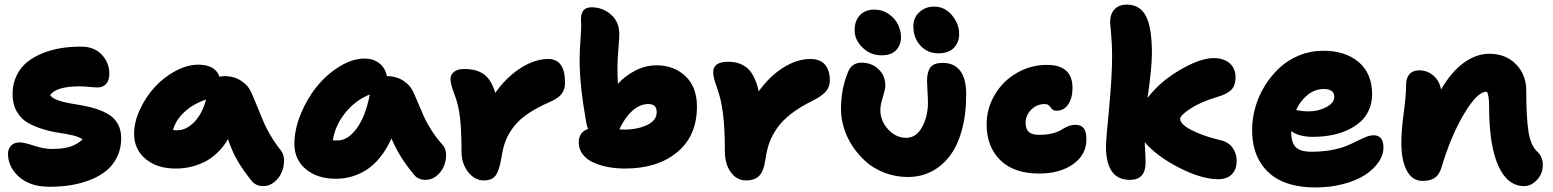

<svg xmlns="http://www.w3.org/2000/svg" viewBox="-20 -780 6817 843"><path d="M198.2 40Q112.3 40 63.7 -3.4Q15.1 -46.9 15.1 -104Q15.1 -126.5 28.6 -140.6Q42 -154.8 66.9 -154.8Q85 -154.8 129.4 -140.4Q173.8 -126 207 -126Q257.3 -126 288.1 -136Q318.8 -146 342.8 -168Q331.1 -177.7 301.5 -185.1Q272 -192.4 238.8 -197Q205.6 -201.7 168.7 -212.9Q131.8 -224.1 102.8 -240.5Q73.7 -256.8 54.4 -289.3Q35.2 -321.8 35.2 -367.2Q35.2 -412.1 53 -448.5Q70.8 -484.9 100.3 -508.3Q129.9 -531.7 169.9 -547.4Q210 -563 252 -569.3Q293.9 -575.7 338.9 -575.2Q394.5 -574.7 427.2 -539.6Q460 -504.4 460 -457Q460 -427.7 446.3 -411.9Q432.6 -396 408.2 -396Q396.5 -396 373 -398.4Q349.6 -400.9 331.1 -400.9Q225.1 -400.9 200.2 -361.8Q209.5 -349.1 232.4 -340.6Q255.4 -332 283.2 -327.1Q311 -322.3 343 -316.7Q375 -311 404.5 -301.3Q434.1 -291.5 458.5 -276.6Q482.9 -261.7 497.6 -235.4Q512.2 -209 512.2 -172.9Q512.2 -129.4 495.6 -93.8Q479 -58.1 450.2 -33.4Q421.4 -8.8 381.3 7.8Q341.3 24.4 295.4 32.2Q249.5 40 198.2 40Z M751 -40Q669.9 -40 619.4 -82Q568.8 -124 568.8 -192.9Q568.8 -243.7 594 -298.3Q619.1 -353 658.4 -396.5Q697.8 -439.9 749.8 -468Q801.8 -496.1 851.1 -496.1Q925.3 -496.1 943.8 -442.9Q954.1 -445.8 965.8 -445.8Q1007.3 -445.8 1039.1 -425Q1070.8 -404.3 1084 -372.1Q1095.7 -346.2 1112.3 -305.4Q1128.9 -264.6 1138.9 -241Q1148.9 -217.3 1168.5 -184.1Q1188 -150.9 1212.9 -120.1Q1226.6 -103.5 1227.1 -76.7Q1227.5 -49.8 1217.3 -24.7Q1207 0.5 1185.1 18.8Q1163.1 37.1 1135.7 37.1Q1103.5 37.1 1085 14.2Q1046.9 -33.2 1023.2 -73.7Q999.5 -114.3 981 -168.9Q960 -133.3 932.6 -107.7Q905.3 -82 875 -67.6Q844.7 -53.2 814.2 -46.6Q783.7 -40 751 -40ZM757.8 -208Q796.9 -208 831.8 -242.9Q866.7 -277.8 884.8 -342.8Q829.1 -324.7 790 -288.6Q751 -252.4 739.7 -209Q745.6 -208 757.8 -208Z M1454.6 4.9Q1373.5 4.9 1323 -37.1Q1272.5 -79.1 1272.5 -147.9Q1272.5 -210.4 1300 -278.3Q1327.6 -346.2 1370.8 -399.7Q1414.1 -453.1 1470.7 -488Q1527.3 -522.9 1581.5 -522.9Q1618.2 -522.9 1644.8 -502.7Q1671.4 -482.4 1678.7 -445.8Q1720.2 -445.8 1751.7 -425Q1783.2 -404.3 1796.4 -372.1Q1804.7 -354.5 1822.3 -312.5Q1839.8 -270.5 1849.1 -251.7Q1858.4 -232.9 1878.4 -202.1Q1898.4 -171.4 1923.3 -144Q1937.5 -128.9 1938.5 -102.5Q1939.5 -76.2 1929.4 -51.5Q1919.4 -26.9 1897.7 -8.5Q1876 9.8 1848.6 9.8Q1815.9 9.8 1797.4 -13.2Q1763.7 -54.7 1741.2 -90.3Q1718.8 -126 1698.7 -171.9Q1676.8 -123.5 1648.2 -88.4Q1619.6 -53.2 1587.6 -33.4Q1555.7 -13.7 1522.9 -4.4Q1490.2 4.9 1454.6 4.9ZM1461.4 -163.1Q1506.8 -163.1 1546.1 -216.1Q1585.4 -269 1603.5 -365.2Q1539.6 -339.4 1495.4 -283.9Q1451.2 -228.5 1441.4 -164.1Q1448.2 -163.1 1461.4 -163.1Z M2105 12.2Q2064.5 12.2 2035.4 -24.9Q2006.3 -62 2006.3 -115.2Q2006.3 -209 1999.5 -265.6Q1992.7 -322.3 1975.1 -366.2Q1958 -409.7 1958 -433.1Q1958 -453.1 1974.1 -465.1Q1990.2 -477.1 2018.1 -477.1Q2072.8 -477.1 2105.2 -453.4Q2137.7 -429.7 2154.3 -372.1Q2203.1 -440.9 2265.6 -481Q2328.1 -521 2387.2 -521Q2460.9 -521 2460.9 -416Q2460.9 -389.2 2447 -369.4Q2433.1 -349.6 2397.9 -334Q2339.4 -308.6 2299.8 -282Q2260.3 -255.4 2236.6 -224.9Q2212.9 -194.3 2200.7 -163.3Q2188.5 -132.3 2182.1 -90.8Q2172.4 -30.8 2156 -9.3Q2139.6 12.2 2105 12.2Z M2724.1 -40Q2687 -40 2652.8 -46.1Q2618.7 -52.2 2588.1 -65.2Q2557.6 -78.1 2539.3 -101.3Q2521 -124.5 2521 -154.8Q2521 -199.7 2562 -213.9Q2558.6 -220.7 2554.2 -240.2Q2524.9 -405.8 2524.9 -514.2Q2524.9 -559.1 2529.1 -611.6Q2533.2 -664.1 2531.2 -688Q2528.8 -715.3 2540 -731.7Q2551.3 -748 2577.1 -748Q2626 -748 2662.6 -716.1Q2699.2 -684.1 2699.2 -629.9Q2699.2 -616.7 2695.1 -565.4Q2690.9 -514.2 2690.9 -481Q2690.9 -454.1 2692.9 -412.1Q2725.6 -447.8 2770 -470.5Q2814.5 -493.2 2863.3 -493.2Q2939 -493.2 2989.5 -445.6Q3040 -397.9 3040 -312Q3040 -183.6 2953.4 -111.8Q2866.7 -40 2724.1 -40ZM2826.2 -323.2Q2789.6 -323.2 2756.1 -293.2Q2722.7 -263.2 2699.2 -211.9Q2706.1 -210.9 2718.3 -210.9Q2779.3 -210.9 2821.3 -231.2Q2863.3 -251.5 2863.3 -287.1Q2863.3 -305.2 2854.7 -314.2Q2846.2 -323.2 2826.2 -323.2Z M3255.4 12.2Q3214.8 12.2 3188.7 -23.7Q3162.6 -59.6 3162.6 -115.2Q3162.6 -216.8 3154.3 -282Q3146 -347.2 3127.4 -397Q3111.3 -439.9 3111.3 -462.9Q3111.3 -508.8 3176.8 -508.8Q3230 -508.8 3262.5 -479.7Q3294.9 -450.7 3311.5 -378.9Q3357.9 -444.8 3418.7 -482.9Q3479.5 -521 3537.6 -521Q3581.1 -521 3602.3 -496.1Q3623.5 -471.2 3623.5 -426.8Q3623.5 -398.4 3606 -378.2Q3588.4 -357.9 3546.4 -336.9Q3492.7 -310.5 3454.6 -281.2Q3416.5 -252 3393.6 -219.7Q3370.6 -187.5 3358.6 -155Q3346.7 -122.6 3341.3 -83Q3333.5 -27.8 3313.2 -7.8Q3293 12.2 3255.4 12.2Z M4099.1 -545.9Q4052.7 -545.9 4021.5 -579.6Q3990.2 -613.3 3990.2 -665Q3990.2 -702.1 4016.6 -726.6Q4043 -751 4081.1 -751Q4128.9 -751 4160.2 -712.6Q4191.4 -674.3 4191.4 -630.9Q4191.4 -595.2 4168.7 -570.6Q4146 -545.9 4099.1 -545.9ZM3850.1 -537.1Q3802.7 -537.1 3767.6 -570.6Q3732.4 -604 3732.4 -647Q3732.4 -689 3755.6 -713.4Q3778.8 -737.8 3819.3 -737.8Q3854.5 -737.8 3882.1 -718.5Q3909.7 -699.2 3922.9 -672.1Q3936 -645 3936 -617.2Q3936 -583.5 3915 -560.3Q3894 -537.1 3850.1 -537.1ZM3966.3 -2.9Q3912.6 -2.9 3864.5 -21.2Q3816.4 -39.6 3782 -70.1Q3747.6 -100.6 3722.4 -139.4Q3697.3 -178.2 3684.8 -219.7Q3672.4 -261.2 3672.4 -300.8Q3672.4 -388.7 3703.1 -462.9Q3710 -482.4 3725.3 -493.7Q3740.7 -504.9 3762.2 -504.9Q3807.1 -504.9 3837.2 -476.3Q3867.2 -447.8 3867.2 -402.8Q3867.2 -389.2 3856.2 -353.8Q3845.2 -318.4 3845.2 -297.9Q3845.2 -249 3879.6 -211.9Q3914.1 -174.8 3958 -174.8Q4002.4 -174.8 4028.3 -221.4Q4054.2 -268.1 4054.2 -329.1Q4054.2 -350.1 4052.2 -380.4Q4050.3 -410.6 4050.3 -425.8Q4050.3 -464.8 4065.4 -484.4Q4080.6 -503.9 4119.1 -503.9Q4168.9 -503.9 4195.6 -469.5Q4222.2 -435.1 4222.2 -365.2Q4222.2 -276.4 4202.6 -206.8Q4183.1 -137.2 4148.4 -93Q4113.8 -48.8 4067.6 -25.9Q4021.5 -2.9 3966.3 -2.9Z M4542 -18.1Q4431.6 -18.1 4371.8 -76.9Q4312 -135.7 4312 -233.9Q4312 -304.7 4348.4 -365.2Q4384.8 -425.8 4445.6 -460.4Q4506.3 -495.1 4576.7 -495.1Q4689 -495.1 4689 -394Q4689 -350.1 4670.4 -322Q4651.9 -293.9 4618.7 -293.9Q4608.9 -293.9 4602.3 -298.6Q4595.7 -303.2 4592.8 -308.6Q4589.8 -314 4583.3 -318.6Q4576.7 -323.2 4566.9 -323.2Q4531.7 -323.2 4507.3 -298.1Q4482.9 -272.9 4482.9 -241.2Q4482.9 -213.9 4496.8 -200.9Q4510.7 -188 4543 -188Q4577.1 -188 4602.5 -194.8Q4627.9 -201.7 4640.1 -210Q4652.3 -218.3 4668.5 -225.1Q4684.6 -231.9 4702.6 -231.9Q4727.1 -231.9 4738.5 -216.6Q4750 -201.2 4750 -168Q4750 -100.6 4691.9 -59.3Q4633.8 -18.1 4542 -18.1Z M4940.9 9.8Q4835.9 9.8 4835.9 -137.2Q4835.9 -163.6 4849.4 -302.7Q4862.8 -441.9 4862.8 -535.2Q4862.8 -587.4 4858.4 -631.8Q4854 -676.3 4854 -682.1Q4854 -718.3 4873.5 -739Q4893.1 -759.8 4927.7 -759.8Q4984.4 -759.8 5011 -710.2Q5037.6 -660.6 5037.6 -545.9Q5037.6 -484.4 5018.6 -350.1Q5072.3 -421.4 5161.1 -473.1Q5250 -524.9 5308.6 -524.9Q5353 -524.9 5378.9 -502.4Q5404.8 -480 5404.8 -439Q5404.8 -406.2 5387.2 -386.7Q5369.6 -367.2 5320.8 -353Q5252.9 -333 5207.3 -303.5Q5161.6 -273.9 5161.6 -257.8Q5161.6 -246.1 5176.5 -231.7Q5191.4 -217.3 5232.9 -198.7Q5274.4 -180.2 5336.9 -165Q5374 -156.7 5391.8 -131.3Q5409.7 -106 5409.7 -74.2Q5409.7 -36.6 5388.7 -14.9Q5367.7 6.8 5328.6 6.8Q5255.4 6.8 5157 -43.7Q5058.6 -94.2 5005.9 -155.8Q5009.8 -91.3 5009.8 -65.9Q5009.8 9.8 4940.9 9.8Z M5754.4 43Q5697.8 43 5651.6 30.8Q5605.5 18.6 5573.5 -3.7Q5541.5 -25.9 5519.8 -57.4Q5498 -88.9 5487.8 -127Q5477.5 -165 5477.5 -210Q5477.5 -258.8 5491.5 -308.3Q5505.4 -357.9 5532.7 -402.3Q5560.1 -446.8 5596.9 -481.4Q5633.8 -516.1 5683.8 -536.6Q5733.9 -557.1 5789.6 -557.1Q5887.2 -557.1 5945.8 -507.1Q6004.4 -457 6004.4 -366.2Q6004.4 -328.1 5990.2 -296.6Q5976.1 -265.1 5951.4 -243.7Q5926.8 -222.2 5893.6 -207.5Q5860.4 -192.9 5822.8 -186Q5785.2 -179.2 5744.1 -179.2Q5684.1 -179.2 5649.4 -204.1V-200.2Q5649.4 -153.8 5669.2 -133.8Q5689 -113.8 5738.3 -113.8Q5785.2 -113.8 5825.2 -121.1Q5865.2 -128.4 5891.1 -139.2Q5917 -149.9 5938 -160.6Q5959 -171.4 5977.3 -178.7Q5995.6 -186 6011.2 -186Q6054.2 -186 6054.2 -131.8Q6054.2 -99.6 6033 -68.4Q6011.7 -37.1 5973.9 -12.2Q5936 12.7 5878.7 27.8Q5821.3 43 5754.4 43ZM5792.5 -389.2Q5753.9 -389.2 5721.9 -363.8Q5689.9 -338.4 5670.4 -296.9Q5698.7 -291 5725.6 -291Q5769 -291 5803.7 -309.8Q5838.4 -328.6 5838.4 -354Q5838.4 -389.2 5792.5 -389.2Z M6671.9 37.1Q6598.6 37.1 6558.3 -52.5Q6518.1 -142.1 6518.1 -313Q6518.1 -360.8 6508.8 -377H6504.9Q6466.3 -377 6408.7 -281Q6351.1 -185.1 6309.1 -44.9Q6299.3 -12.7 6279.8 0.7Q6260.3 14.2 6225.1 14.2Q6180.7 14.2 6156.7 -31Q6132.8 -76.2 6132.8 -150.9Q6132.8 -208.5 6143.3 -284.7Q6153.8 -360.8 6153.8 -411.1Q6153.8 -438 6168.7 -454.6Q6183.6 -471.2 6210.9 -471.2Q6246.6 -471.2 6273.2 -448.5Q6299.8 -425.8 6307.1 -387.2Q6353 -465.8 6407.7 -504.9Q6462.4 -543.9 6519 -543.9Q6591.3 -543.9 6636.2 -497.8Q6681.2 -451.7 6681.2 -382.8Q6681.2 -261.7 6691.2 -200.7Q6701.2 -139.6 6730 -113.8Q6753.9 -91.3 6753.9 -56.2Q6753.9 -17.1 6728.3 10Q6702.6 37.1 6671.9 37.1Z"/></svg>

Font: Shantell Sans Irregular
Style: Regular
Weight: 800
Designer: Stephen Nixon, Anya Danilova, Shantell Martin
Foundry: Arrow Type
Version: Version 1.006;[9816181b4]